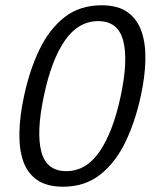

<svg xmlns="http://www.w3.org/2000/svg" viewBox="-20 -700 582 727"><path d="M513 -336Q492 -239 454.5 -161.5Q417 -84 359 -38.5Q301 7 219 7Q157 7 120 -19Q83 -45 67.5 -91Q52 -137 53.5 -200Q55 -263 71 -336Q92 -435 129.5 -512.5Q167 -590 224.5 -635Q282 -680 365 -680Q427 -680 463.5 -653.5Q500 -627 516 -580.5Q532 -534 530.5 -471.5Q529 -409 513 -336ZM437 -336Q466 -472 446.5 -546Q427 -620 352 -620Q277 -620 226 -547Q175 -474 146 -336Q117 -199 136.5 -125.5Q156 -52 231 -52Q306 -52 357 -126Q408 -200 437 -336Z"/></svg>

Font: Glory
Style: Italic
Weight: 400
Italic angle: -12°
Designer: Robert Leuschke
Foundry: Robert Leuschke
Version: Version 1.011